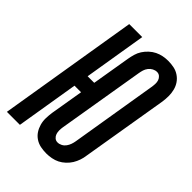

<svg xmlns="http://www.w3.org/2000/svg" viewBox="-231 -842 950 950"><g transform="rotate(45 244.0 -367.5)"><path d="M272 8Q251 8 231 4Q211 0 194.5 -11Q178 -22 167.5 -38Q157 -54 151.5 -73.5Q146 -93 146.5 -113.5Q147 -134 150 -155L179 -328H133L79 0H-12L109 -735H200L146 -407H192L226 -610Q229 -627 234 -644.5Q239 -662 249 -677.5Q259 -693 273.5 -706.5Q288 -720 304.5 -728Q321 -736 338.5 -739.5Q356 -743 374 -743Q395 -743 414.5 -739Q434 -735 450.5 -724Q467 -713 478 -697Q489 -681 494 -661.5Q499 -642 499 -621.5Q499 -601 496 -580L420 -125Q418 -108 412 -90.5Q406 -73 396.5 -57.5Q387 -42 372.5 -28.5Q358 -15 342 -7Q326 1 307.5 4.5Q289 8 272 8ZM272 -70Q284 -70 295.5 -76Q307 -82 314.5 -92.5Q322 -103 326 -114.5Q330 -126 332 -138L407 -593Q409 -605 409.5 -617Q410 -629 406.5 -639.5Q403 -650 394.5 -657.5Q386 -665 374 -665Q362 -665 350.5 -659Q339 -653 331 -642.5Q323 -632 319.5 -620.5Q316 -609 314 -597L238 -142Q236 -130 236 -118Q236 -106 239.5 -95.5Q243 -85 251.5 -77.5Q260 -70 272 -70Z"/></g></svg>

Font: Iosevka Semibold
Style: Italic
Weight: 600
Italic angle: -9°
Monospace: yes
Designer: Belleve Invis
Foundry: Belleve Invis
Version: Version 32.5.0; ttfautohint (v1.8.4)